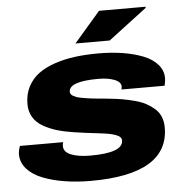

<svg xmlns="http://www.w3.org/2000/svg" viewBox="-52 -776 815 839"><g transform="rotate(-5 355.0 -356.5)"><path d="M297.9 -591.8 413.1 -725.1H617.2V-720.2L448.2 -591.8ZM314 12.2Q253.9 12.2 200.7 3.9Q147.5 -4.4 104 -21.2Q60.5 -38.1 35.2 -66.2Q9.8 -94.2 9.8 -130.9Q9.8 -145.5 17.1 -167H207Q204.1 -159.7 204.1 -149.9Q204.1 -123.5 236.6 -110.8Q269 -98.1 320.8 -98.1Q463.9 -98.1 463.9 -151.9Q463.9 -160.2 458.5 -166.3Q453.1 -172.4 442.1 -176.5Q431.2 -180.7 418.2 -183.8Q405.3 -187 385.7 -189.5Q366.2 -191.9 347.9 -194.1Q329.6 -196.3 304.2 -199.5Q278.8 -202.6 257.8 -206.1Q215.3 -212.4 183.3 -222.2Q151.4 -231.9 123.5 -247.8Q95.7 -263.7 80.8 -288.6Q65.9 -313.5 65.9 -346.2Q65.9 -388.7 83 -421.9Q100.1 -455.1 129.6 -477.1Q159.2 -499 201.4 -513.4Q243.7 -527.8 291 -533.9Q338.4 -540 394 -540Q451.2 -540 501 -532Q550.8 -523.9 590.1 -508.3Q629.4 -492.7 652.1 -466.6Q674.8 -440.4 674.8 -407.2Q674.8 -392.6 669.9 -374H481Q481.4 -377 481.9 -379.9Q482.4 -382.8 482.7 -384.3Q482.9 -385.7 482.9 -386.2Q482.9 -407.2 454.3 -418.2Q425.8 -429.2 384.8 -429.2Q254.9 -429.2 254.9 -383.8Q254.9 -378.4 257.6 -373.8Q260.3 -369.1 266.6 -365.7Q272.9 -362.3 279.8 -359.4Q286.6 -356.4 298.1 -354.2Q309.6 -352.1 319.3 -350.3Q329.1 -348.6 344.5 -346.7Q359.9 -344.7 371.1 -343.8Q382.3 -342.8 400.4 -341.1Q418.5 -339.4 430.2 -337.9Q460 -335 484.1 -330.6Q508.3 -326.2 535.4 -319.1Q562.5 -312 582.8 -301.3Q603 -290.5 620.1 -275.6Q637.2 -260.7 646 -239.7Q654.8 -218.8 654.8 -192.9Q654.8 12.2 314 12.2Z"/></g></svg>

Font: Archivo Expanded ExtraBold
Style: Italic
Weight: 800
Width: 7
Italic angle: -10°
Designer: Hector Gatti
Foundry: Omnibus-Type
Version: Version 2.001